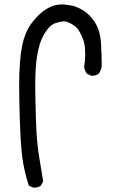

<svg xmlns="http://www.w3.org/2000/svg" viewBox="-20 -829 540 872"><path d="M137 23H131L111 14Q90 -49 81 -116Q72 -183 68 -360L67 -439Q67 -555 80.5 -621Q94 -687 129 -731Q191 -809 261 -809Q271 -809 299 -805Q327 -801 359 -781Q391 -761 413 -724.5Q435 -688 438.5 -636.5Q442 -585 442 -530Q440 -511 429 -495Q417 -485 400 -485H394L374 -495Q364 -509 362 -526Q367 -552 367 -580Q367 -589 365.5 -613.5Q364 -638 350 -668Q336 -698 322 -709Q291 -732 270 -732Q256 -732 230.5 -723.5Q205 -715 180.5 -673.5Q156 -632 147 -565Q140 -520 140 -437Q140 -395 143 -292.5Q146 -190 156 -128Q166 -66 176 -6L166 14Q154 23 137 23Z"/></svg>

Font: Xiaolai Mono SC
Style: Regular
Weight: 400
Monospace: yes
Designer: LXGW / Nozomi Seto
Version: Version 3.113;September 30, 2024